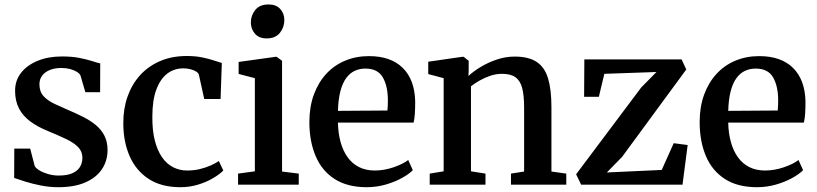

<svg xmlns="http://www.w3.org/2000/svg" viewBox="-20 -808 3573 840"><path d="M236 11Q195 11 157 3.2Q119 -4.5 89 -14Q59 -23.5 42 -29.5L42.5 -158H112L132 -81Q138 -71 154.2 -61.5Q170.5 -52 192.2 -46Q214 -40 236.5 -40Q273 -40 295.8 -49.8Q318.5 -59.5 329.5 -77Q340.5 -94.5 340.5 -117.5Q340.5 -145 322.2 -164Q304 -183 270.2 -199.2Q236.5 -215.5 190 -234.5Q143.5 -253.5 111.5 -277.5Q79.5 -301.5 62.8 -334Q46 -366.5 46 -411Q46 -456 72.2 -489.5Q98.5 -523 144.8 -542Q191 -561 251 -561Q295.5 -561 328 -554.5Q360.5 -548 382.8 -540.8Q405 -533.5 418.5 -530.5L418 -404.5H353.5L332 -478Q327.5 -487 315.5 -494.2Q303.5 -501.5 286.5 -506Q269.5 -510.5 249.5 -510.5Q221 -511 199 -502.2Q177 -493.5 164.8 -477.5Q152.5 -461.5 152.5 -439Q152.5 -407 170.8 -387.2Q189 -367.5 218.2 -353.8Q247.5 -340 280 -326Q312 -312.5 342.5 -297.2Q373 -282 397.2 -262.5Q421.5 -243 436 -216Q450.5 -189 450.5 -152Q450.5 -104.5 426 -67.8Q401.5 -31 353.5 -10Q305.5 11 236 11Z M769.5 11Q685.5 11 630 -25.5Q574.5 -62 547 -125.2Q519.5 -188.5 519.5 -268.5Q519 -331 537.8 -384.8Q556.5 -438.5 592.2 -478.2Q628 -518 679.8 -540.5Q731.5 -563 797.5 -563Q834.5 -563 863.8 -557Q893 -551 914.8 -543.8Q936.5 -536.5 950.5 -532.5L945 -375H873.5L850.5 -479.5Q849 -488 838.5 -494.8Q828 -501.5 813 -505.2Q798 -509 782 -509Q742 -509 711.8 -486Q681.5 -463 664 -416.2Q646.5 -369.5 646.5 -297.5Q646 -238 657.2 -193.8Q668.5 -149.5 688.8 -120.2Q709 -91 737.2 -76.5Q765.5 -62 798.5 -62Q828 -62 854 -68.2Q880 -74.5 901.5 -84Q923 -93.5 937.5 -103.5L957 -62Q941.5 -46 913 -29Q884.5 -12 847.5 -0.5Q810.5 11 769.5 11Z M1021.5 0V-48.5L1095 -58.5V-466L1024 -484.5V-537L1186 -559.5H1190.5L1214 -542V-57.5L1287 -48.5V0ZM1146 -640Q1113 -640 1095.2 -660.8Q1077.5 -681.5 1077.5 -709.5Q1077.5 -741 1097 -764.8Q1116.5 -788.5 1154.5 -788.5H1155.5Q1188.5 -788.5 1206.2 -768.5Q1224 -748.5 1224 -720.5Q1224 -688.5 1204.5 -664.2Q1185 -640 1147 -640Z M1584.5 11Q1499.5 11 1443.8 -25Q1388 -61 1360.8 -125.5Q1333.5 -190 1333.5 -274Q1333.5 -340.5 1353 -393.8Q1372.5 -447 1407.2 -484.8Q1442 -522.5 1489.8 -542.5Q1537.5 -562.5 1594 -562.5Q1689.5 -562.5 1741.8 -511.2Q1794 -460 1796.5 -365Q1796.5 -333.5 1795 -311Q1793.5 -288.5 1789.5 -271.5H1458.5Q1459.5 -224.5 1470.2 -186Q1481 -147.5 1501 -119.8Q1521 -92 1550.8 -77Q1580.5 -62 1619.5 -62Q1660.5 -62 1702 -76.2Q1743.5 -90.5 1766 -108L1786 -63.5Q1769 -46 1737.5 -28.8Q1706 -11.5 1666.2 -0.2Q1626.5 11 1584.5 11ZM1458.5 -323 1675 -324.5Q1676 -334 1676.5 -346.2Q1677 -358.5 1677 -368.5Q1677 -431 1654.8 -469.5Q1632.5 -508 1578.5 -508Q1553.5 -508 1532.2 -498.2Q1511 -488.5 1495 -467Q1479 -445.5 1469.5 -410Q1460 -374.5 1458.5 -323Z M1921 -58.5V-466L1853.5 -484V-538L2002.5 -559.5H2008.5L2030.5 -542V-502L2029.5 -475.5Q2050.5 -495.5 2082.8 -515Q2115 -534.5 2153.5 -547.5Q2192 -560.5 2231.5 -560.5Q2292.5 -560.5 2327.8 -537.2Q2363 -514 2377.8 -465Q2392.5 -416 2392.5 -339V-57.5L2457.5 -48.5V0H2215.5V-48.5L2273 -57.5V-337.5Q2273 -388.5 2265 -421Q2257 -453.5 2236.2 -469.2Q2215.5 -485 2176.5 -485Q2150.5 -485 2125.8 -476.8Q2101 -468.5 2079 -456Q2057 -443.5 2040.5 -430.5V-58.5L2104 -48.5V0H1860V-48.5Z M2852 -493 2624 -485 2600 -384.5H2535.5L2536.5 -548H2962L2982.5 -504L2701.5 -121.5L2635 -53.5L2875 -64.5L2927.5 -181.5L2988.5 -173.5L2966 0H2522.5L2500.5 -45.5L2785.5 -425.5Z M3292 11Q3207 11 3151.2 -25Q3095.5 -61 3068.2 -125.5Q3041 -190 3041 -274Q3041 -340.5 3060.5 -393.8Q3080 -447 3114.8 -484.8Q3149.5 -522.5 3197.2 -542.5Q3245 -562.5 3301.5 -562.5Q3397 -562.5 3449.2 -511.2Q3501.5 -460 3504 -365Q3504 -333.5 3502.5 -311Q3501 -288.5 3497 -271.5H3166Q3167 -224.5 3177.8 -186Q3188.5 -147.5 3208.5 -119.8Q3228.5 -92 3258.2 -77Q3288 -62 3327 -62Q3368 -62 3409.5 -76.2Q3451 -90.5 3473.5 -108L3493.5 -63.5Q3476.5 -46 3445 -28.8Q3413.5 -11.5 3373.8 -0.2Q3334 11 3292 11ZM3166 -323 3382.5 -324.5Q3383.5 -334 3384 -346.2Q3384.5 -358.5 3384.5 -368.5Q3384.5 -431 3362.2 -469.5Q3340 -508 3286 -508Q3261 -508 3239.8 -498.2Q3218.5 -488.5 3202.5 -467Q3186.5 -445.5 3177 -410Q3167.5 -374.5 3166 -323Z"/></svg>

Font: Merriweather 36pt SemiBold
Style: Regular
Weight: 600
Version: Version 2.100